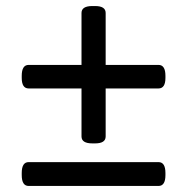

<svg xmlns="http://www.w3.org/2000/svg" viewBox="-20 -616 620 636"><path d="M286 -141Q250 -141 250 -164V-323H75Q52 -323 52 -358V-365Q52 -401 75 -401H250V-573Q250 -596 286 -596H295Q330 -596 330 -573V-401H505Q528 -401 528 -365V-358Q528 -323 505 -323H330V-164Q330 -141 295 -141ZM75 0Q52 0 52 -36V-43Q52 -79 75 -79H505Q528 -79 528 -43V-36Q528 0 505 0Z"/></svg>

Font: Asap Semi Expanded Medium
Style: Regular
Weight: 500
Width: 6
Designer: Pablo Cosgaya
Foundry: Omnibus-Type
Version: Version 3.001; ttfautohint (v1.8.4.7-5d5b)